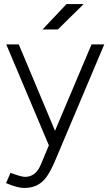

<svg xmlns="http://www.w3.org/2000/svg" viewBox="-20 -720 547 952"><path d="M10 188 32 137Q86 157 104 157Q157 157 182 97L239 -39L434 -500H497L252 80Q232 126 213 154Q194 182 166.5 197Q139 212 99 212Q83 212 61 206Q39 200 10 188ZM11 -500H73L266 -40L283 0H222ZM310 -700H395L267 -574H191Z"/></svg>

Font: Oak Sans Light
Style: Regular
Weight: 400
Designer: Erik Kennedy, Walven
Foundry: Erik Kennedy, Walven
Version: Version 1.100;Glyphs 3.1.2 (3151)